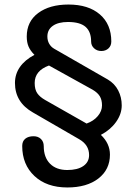

<svg xmlns="http://www.w3.org/2000/svg" viewBox="-20 -752 603 847"><path d="M78 -108Q78 -129 91.5 -140Q105 -151 128 -151Q148 -151 160.5 -139Q173 -127 173 -107Q173 -58 200.5 -30Q228 -2 277 -2Q322 -2 347.5 -19.5Q373 -37 373 -68Q373 -113 329 -138L125 -256Q46 -301 46 -386Q46 -425 68 -456.5Q90 -488 132 -510Q114 -528 106 -546.5Q98 -565 98 -591Q98 -657 148.5 -694.5Q199 -732 282 -732Q370 -732 420.5 -688.5Q471 -645 471 -569Q471 -550 458.5 -538.5Q446 -527 427 -527Q408 -527 395 -539Q382 -551 382 -569Q382 -612 357.5 -633.5Q333 -655 280 -655Q237 -655 213 -638Q189 -621 189 -591Q189 -573 197 -559Q205 -545 219 -537L456 -401Q486 -383 501.5 -353Q517 -323 517 -287Q517 -249 492 -214Q467 -179 425 -157Q465 -119 465 -70Q465 -4 414 35.5Q363 75 277 75Q186 75 132 24.5Q78 -26 78 -108ZM430 -287Q430 -311 420.5 -327Q411 -343 389 -356L196 -463Q133 -440 133 -386Q133 -357 144.5 -340.5Q156 -324 179 -311L362 -207Q393 -218 411.5 -240Q430 -262 430 -287Z"/></svg>

Font: Kodchasan Medium
Style: Regular
Weight: 500
Designer: Katatrad Aksorn Co.,Ltd.
Foundry: Cadson Demak Co.,Ltd.
Version: Version 1.000; ttfautohint (v1.6)